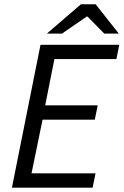

<svg xmlns="http://www.w3.org/2000/svg" viewBox="-20 -862 568 882"><path d="M34.8 0 166.1 -656.3H528L514.6 -590.6H229.9L187.6 -378H428.8L415.5 -312.2H175.5L124.8 -65.7H418.8L405.5 0ZM195.3 -707.6 351.6 -842.3H419.4L525.8 -707.6H459L382.2 -785.8H378.2L264.6 -707.6Z"/></svg>

Font: Source Sans 3 VF
Style: Italic
Weight: 200
Italic angle: -11°
Designer: Paul D. Hunt
Foundry: Adobe Systems Incorporated
Version: Version 3.042;hotconv 1.0.118;makeotfexe 2.5.65603